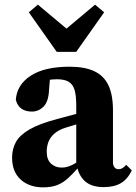

<svg xmlns="http://www.w3.org/2000/svg" viewBox="-20 -791 587 826"><path d="M165 15Q106 15 69 -18.5Q32 -52 32 -113Q32 -150 48.5 -180Q65 -210 107.5 -234.5Q150 -259 226 -279Q252 -286 278.5 -293Q305 -300 331 -307Q357 -314 383 -320V-279Q352 -269 320.5 -259.5Q289 -250 263 -242Q234 -233 215.5 -217.5Q197 -202 189 -182Q181 -162 181 -139Q181 -104 199.5 -87Q218 -70 246 -70Q261 -70 275.5 -75Q290 -80 308 -91Q326 -102 351 -120L359 -69H316Q294 -44 273.5 -25Q253 -6 228 4.5Q203 15 165 15ZM426 14Q374 14 345.5 -11.5Q317 -37 310 -83L308 -86V-338Q308 -381 300.5 -405Q293 -429 275 -439.5Q257 -450 225 -450Q205 -450 184 -446.5Q163 -443 133 -435L197 -477L191 -405Q189 -354 167.5 -332.5Q146 -311 117 -311Q89 -311 71.5 -324Q54 -337 48 -362Q53 -427 112.5 -465.5Q172 -504 279 -504Q345 -504 386 -484.5Q427 -465 446.5 -424Q466 -383 466 -316V-93Q466 -79 472.5 -71Q479 -63 490 -63Q499 -63 506.5 -67.5Q514 -72 523 -82L547 -58Q529 -20 500 -3Q471 14 426 14ZM143 -771 310 -631H222L389 -771L428 -738L308 -568H224L104 -738Z"/></svg>

Font: Source Serif 4 18pt
Style: Bold
Weight: 700
Designer: Frank Grießhammer
Foundry: Adobe Systems Incorporated
Version: Version 4.004;hotconv 1.0.116;makeotfexe 2.5.65601